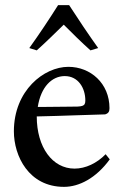

<svg xmlns="http://www.w3.org/2000/svg" viewBox="-20 -714 476 747"><path d="M362 -527C322 -583 286 -637 249 -694H206C170 -637 134 -583 94 -527L123 -518C160 -551 194 -585 228 -618C261 -585 296 -550 332 -518ZM391 -114C357 -79 313 -58 270 -58C184 -58 123 -141 123 -261C225 -263 333 -268 389 -269C402 -273 406 -280 406 -293C406 -390 332 -454 246 -454C151 -454 34 -362 34 -203C34 -107 92 13 229 13C288 13 354 -21 407 -94ZM232 -418C284 -418 312 -372 312 -323C312 -299 300 -299 252 -299C218 -299 185 -298 152 -298H127C139 -376 182 -418 232 -418Z"/></svg>

Font: Sibila
Style: Regular
Weight: 400
Designer: Stefan Peev
Foundry: Context Ltd
Version: Version 1.000